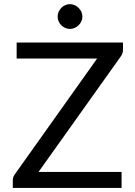

<svg xmlns="http://www.w3.org/2000/svg" viewBox="-20 -926 664 946"><path d="M586 -716.5V-680.5Q586 -663.5 575.5 -648.5L170 -79H579V0H43V-38Q43 -53 52.5 -66.5L458.5 -637.5H62V-716.5ZM386 -844Q386 -832 381 -821Q376 -810 367.5 -801.8Q359 -793.5 347.8 -788.5Q336.5 -783.5 324 -783.5Q312 -783.5 301 -788.5Q290 -793.5 281.8 -801.8Q273.5 -810 268.8 -821Q264 -832 264 -844Q264 -856.5 268.8 -867.5Q273.5 -878.5 281.8 -887Q290 -895.5 301 -900.5Q312 -905.5 324 -905.5Q336.5 -905.5 347.8 -900.5Q359 -895.5 367.5 -887Q376 -878.5 381 -867.5Q386 -856.5 386 -844Z"/></svg>

Font: Lato TR
Style: Regular
Weight: 400
Designer: Lukasz Dziedzic
Foundry: tyPoland Lukasz Dziedzic
Version: Version 1.104 2013